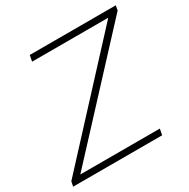

<svg xmlns="http://www.w3.org/2000/svg" viewBox="-166 -845 974 990"><g transform="rotate(-30 321.0 -350.0)"><path d="M-8 0 -2 -29 615 -697 629 -664H131L138 -700H650L645 -672L25 -3L11 -36H529L522 0Z"/></g></svg>

Font: REM Thin
Style: Italic
Weight: 250
Italic angle: -11°
Designer: Octavio Pardo
Foundry: Ashler Design
Version: Version 1.005;gftools[0.9.28]